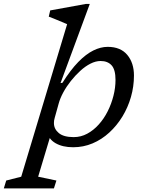

<svg xmlns="http://www.w3.org/2000/svg" viewBox="-141 -760 756 1004"><path d="M145 -143.5Q142.5 -136 141.8 -129.5Q141 -123 141 -116.5Q141 -85.5 166.5 -64.2Q192 -43 244.5 -43Q282 -43 315 -60.8Q348 -78.5 375.2 -108.8Q402.5 -139 422 -177.8Q441.5 -216.5 452.2 -258.8Q463 -301 463 -342Q463 -396 442.5 -418.5Q422 -441 385 -441Q359.5 -441 332.2 -427.2Q305 -413.5 278.8 -389.5Q252.5 -365.5 229.5 -336.5Q206.5 -307.5 190 -277Q173.5 -246.5 166 -219ZM175.5 -325.5 185.5 -327Q228 -394.5 268.2 -435.8Q308.5 -477 347 -496Q385.5 -515 422 -515Q489.5 -515 524.5 -473Q559.5 -431 559.5 -365Q559.5 -308 543.8 -253Q528 -198 499 -150.5Q470 -103 430.5 -66.8Q391 -30.5 343 -10.2Q295 10 241.5 10Q186.5 10 149.5 -11.2Q112.5 -32.5 105 -72.5H129.5L58.5 164L154 184L141 225H-121L-108.5 184L-30 164L210 -633.5Q201 -637.5 183.8 -644.8Q166.5 -652 147.5 -659.8Q128.5 -667.5 114 -673L121.5 -705.5L308.5 -739.5H328.5Z"/></svg>

Font: Newsreader 7pt
Style: Italic
Weight: 400
Italic angle: -17°
Designer: Hugues Gentile
Foundry: Production Type
Version: Version 1.003